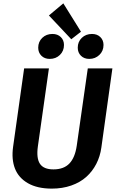

<svg xmlns="http://www.w3.org/2000/svg" viewBox="-20 -1095 685 1131"><path d="M353 -1075.2 457 -908.2 399.9 -863.8 268.1 -1003.9ZM272.9 -748Q242.7 -748 223.9 -766.6Q205.1 -785.2 205.1 -814Q205.1 -849.1 229 -872.1Q252.9 -895 289.1 -895Q319.3 -895 338.1 -876.7Q356.9 -858.4 356.9 -830.1Q356.9 -794.9 333 -771.5Q309.1 -748 272.9 -748ZM505.9 -748Q475.6 -748 456.8 -766.6Q438 -785.2 438 -814Q438 -849.1 461.9 -872.1Q485.8 -895 522 -895Q552.2 -895 571 -876.7Q589.8 -858.4 589.8 -830.1Q589.8 -794.9 565.4 -771.5Q541 -748 505.9 -748ZM642.1 -691.9 577.1 -226.1Q569.8 -173.3 547.1 -129.4Q524.4 -85.4 488.3 -53Q452.1 -20.5 399.9 -2.2Q347.7 16.1 285.2 16.1Q200.2 16.1 144.8 -15.6Q89.4 -47.4 68.1 -102.1Q46.9 -156.7 57.1 -230L122.1 -691.9H268.1L203.1 -232.9Q193.4 -163.1 215.3 -130.1Q237.3 -97.2 294.9 -97.2Q355.5 -97.2 388.7 -131.8Q421.9 -166.5 432.1 -236.8L497.1 -691.9Z"/></svg>

Font: FiraGO SemiBold
Style: Italic
Weight: 600
Italic angle: -8°
Designer: bBox Type GmbH
Foundry: bBox Type GmbH
Version: Version 1.001;PS 001.001;hotconv 1.0.88;makeotf.lib2.5.64775